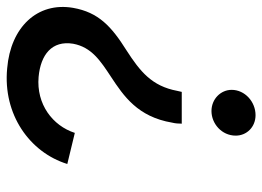

<svg xmlns="http://www.w3.org/2000/svg" viewBox="-123 -635 768 562"><g transform="rotate(-90 261.0 -354.0)"><path d="M180 -206H273L276 -219C290 -294 333 -328 395 -368C465 -412 506 -450 519 -524C537 -629 462 -707 342 -717C207 -730 96 -651 62 -541L153 -519C174 -584 237 -632 317 -625C382 -619 424 -586 414 -524C404 -470 364 -444 317 -413C261 -376 200 -335 183 -234C181 -226 180 -217 180 -206ZM205 10C244 10 279 -21 279 -60C279 -92 252 -119 217 -119C180 -119 145 -89 145 -48C145 -16 170 10 205 10Z"/></g></svg>

Font: Fixel Display 20240404 Medium
Style: Italic
Weight: 500
Italic angle: -10°
Designer: AlfaBravo + MacPaw
Foundry: Kyrylo Tkachov, Marchela Mozhyna, Serhii Makarenko, Maria Weinstein, Zakhar Kryvoshyya
Version: Version 1.211;Glyphs 3.2 (3225)